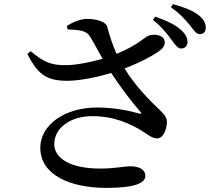

<svg xmlns="http://www.w3.org/2000/svg" viewBox="-20 -859 1040 934"><path d="M814 -666C832 -641 845 -623 860 -623C879 -623 892 -635 892 -654C892 -674 884 -692 861 -713C833 -739 789 -759 735 -778L724 -762C769 -726 795 -692 814 -666ZM903 -737C923 -712 934 -693 952 -693C971 -693 981 -705 981 -724C981 -746 971 -766 945 -786C919 -807 876 -824 821 -839L811 -824C861 -788 883 -761 903 -737ZM452 -336C294 -336 176 -251 176 -140C176 -9 319 55 498 55C637 55 687 31 687 -3C687 -36 654 -50 616 -50C579 -50 541 -39 468 -39C321 -39 244 -89 244 -158C244 -236 321 -294 429 -294C536 -294 616 -256 671 -222C701 -203 719 -186 745 -186C776 -186 792 -234 792 -266C791 -287 783 -299 759 -322C702 -376 635 -445 586 -526C663 -555 736 -594 766 -620C783 -636 787 -659 774 -674C760 -690 729 -693 707 -687C682 -679 651 -639 547 -597C528 -640 515 -680 501 -730C495 -752 453 -767 404 -767C371 -767 337 -752 305 -733L309 -716C366 -714 399 -710 416 -684C434 -656 456 -614 479 -573C419 -556 348 -542 301 -542C227 -541 192 -558 129 -610L113 -596C162 -505 197 -465 311 -466C375 -467 458 -485 521 -504C567 -434 620 -364 662 -316C671 -306 668 -304 657 -307C616 -318 542 -336 452 -336Z"/></svg>

Font: Noto Serif CJK JP SemiBold
Style: Regular
Weight: 600
Designer: Ryoko NISHIZUKA 西塚涼子 (kana & ideographs); Frank Grießhammer (Latin, Greek & Cyrillic); Wenlong ZHANG 张文龙 (bopomofo); San
Foundry: Adobe
Version: Version 2.001;hotconv 1.1.0;makeotfexe 2.6.0